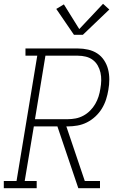

<svg xmlns="http://www.w3.org/2000/svg" viewBox="-35 -990 655 1010"><path d="M-15 0V-38H52L161 -697H99V-735H375Q402 -735 428.5 -729Q455 -723 476.5 -709Q498 -695 512.5 -673Q527 -651 533.5 -625.5Q540 -600 540 -572.5Q540 -545 535 -517Q531 -492 523 -467Q515 -442 501 -419Q487 -396 466.5 -377Q446 -358 422 -346Q398 -334 372 -329.5Q346 -325 321 -325H314L411 -38H491V0H377L267 -325H143L95 -38H158V0ZM321 -363Q342 -363 363 -367Q384 -371 403.5 -381.5Q423 -392 439 -408Q455 -424 466 -443Q477 -462 483.5 -482.5Q490 -503 493 -524Q497 -545 497.5 -566.5Q498 -588 493.5 -608Q489 -628 479 -645.5Q469 -663 453 -675Q437 -687 416.5 -692Q396 -697 375 -697H204L149 -363ZM354 -807 261 -943 301 -967 382 -837 507 -970 540 -940 401 -807Z"/></svg>

Font: Iosevka Etoile XLtObl
Style: Regular
Weight: 200
Italic angle: -9°
Designer: Belleve Invis
Foundry: Belleve Invis
Version: Version 15.5.2; ttfautohint (v1.8.4)